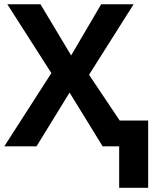

<svg xmlns="http://www.w3.org/2000/svg" viewBox="-20 -683 730 896"><path d="M538.6 -120.6H671.4V193.4H536.1V0H459L304.7 -251L150.4 0H0L219.7 -341.8L14.2 -663.1H168.9L312 -424.3L452.1 -663.1H603.5L395.5 -334Z"/></svg>

Font: Bpm'online Open Sans
Style: Bold
Weight: 700
Foundry: Ascender Corporation
Version: Version 1.10